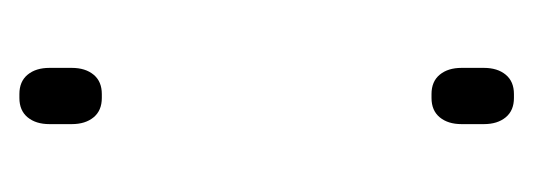

<svg xmlns="http://www.w3.org/2000/svg" viewBox="-196 -354 550 198"><g transform="rotate(-90 79.0 -255.0)"><path d="M50 -456V-479Q50 -493 57 -501.5Q64 -510 77 -510H81Q94 -510 101 -501.5Q108 -493 108 -479V-456Q108 -442 101 -433.5Q94 -425 81 -425H77Q64 -425 57 -433.5Q50 -442 50 -456ZM50 -31V-54Q50 -68 57 -76.5Q64 -85 77 -85H81Q94 -85 101 -76.5Q108 -68 108 -54V-31Q108 -17 101 -8.5Q94 0 81 0H77Q64 0 57 -8.5Q50 -17 50 -31Z"/></g></svg>

Font: Quicksand Light
Style: Regular
Weight: 300
Designer: Andrew Paglinawan
Foundry: Andrew Paglinawan
Version: Version 3.000